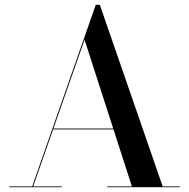

<svg xmlns="http://www.w3.org/2000/svg" viewBox="-20 -785 792 805"><path d="M201.5 -242.5V-246H511V-242.5ZM398.5 -765 662 -3.5H734V0H429.5V-3.5H533L334.5 -618.5L119 -3.5H239V0H19V-3.5H115L381.5 -765Z"/></svg>

Font: Bodoni Moda 48pt Medium
Style: Regular
Weight: 500
Designer: Owen Earl
Foundry: indestructible type
Version: Version 2.005